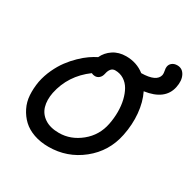

<svg xmlns="http://www.w3.org/2000/svg" viewBox="-180 -949 1175 1180"><g transform="rotate(30 407.0 -359.0)"><path d="M312 56.2Q254.4 56.2 207.3 39.6Q160.2 22.9 129.2 -6.3Q98.1 -35.6 78.1 -75.7Q58.1 -115.7 55.2 -162.1Q52.2 -208.5 61 -259.8Q70.8 -308.6 92 -354Q113.3 -399.4 138.7 -433.3Q164.1 -467.3 194.1 -496.3Q224.1 -525.4 250.7 -543.7Q277.3 -562 301.8 -574.2Q320.3 -614.3 358.6 -639.6Q397 -665 449.2 -665Q524.4 -665 580.1 -621.1Q687.5 -622.6 699.2 -676.8Q701.2 -689 697.5 -706.3Q693.8 -723.6 695.8 -733.9Q698.7 -752 713.1 -762.9Q727.5 -773.9 749 -773.9Q785.6 -773.9 803.2 -739.7Q820.8 -705.6 810.1 -654.8Q788.6 -552.2 648.9 -532.2Q678.2 -472.7 685.3 -396.2Q692.4 -319.8 675.8 -238.8Q649.4 -107.9 546.9 -25.9Q444.3 56.2 312 56.2ZM169.9 -244.1Q159.2 -188.5 171.6 -145.3Q184.1 -102.1 223.4 -75.9Q262.7 -49.8 325.2 -49.8Q408.2 -49.8 478.3 -106.7Q548.3 -163.6 565.9 -253.9Q574.7 -298.3 574.7 -342Q574.7 -385.7 565.7 -424.3Q556.6 -462.9 539.8 -492.4Q522.9 -522 495.6 -539.1Q468.3 -556.2 434.1 -556.2Q399.4 -556.2 389.2 -506.8Q384.8 -485.8 372.1 -474.4Q359.4 -462.9 342.8 -462.9Q329.6 -462.9 316.9 -469.2Q198.7 -381.8 169.9 -244.1Z"/></g></svg>

Font: Shantell Sans Bouncy
Style: Italic
Weight: 500
Italic angle: -11.31°
Designer: Stephen Nixon, Anya Danilova, Shantell Martin
Foundry: Arrow Type
Version: Version 1.006;[9816181b4]